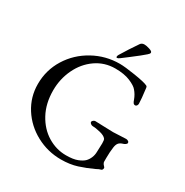

<svg xmlns="http://www.w3.org/2000/svg" viewBox="-191 -990 1112 1157"><g transform="rotate(30 364.5 -412.0)"><path d="M45 0ZM45 -311Q45 -408 95 -488.5Q145 -569 230 -616Q315 -663 413 -663Q448 -663 520.5 -651.5Q593 -640 613 -630Q618 -628 619.5 -625.5Q621 -623 622 -618Q632 -540 632 -512Q632 -504 627.5 -498Q623 -492 617 -492Q608 -492 603 -499Q598 -506 594 -519Q583 -549 563 -572Q549 -590 507.5 -607.5Q466 -625 404 -625Q329 -625 269.5 -583.5Q210 -542 177 -472.5Q144 -403 144 -324Q144 -233 181 -164.5Q218 -96 278 -59.5Q338 -23 406 -23Q456 -23 485 -34.5Q514 -46 528 -60Q541 -73 549.5 -93Q558 -113 558 -137Q558 -155 559 -165L560 -195Q560 -219 555 -225Q544 -240 511 -248Q478 -256 457 -256Q452 -256 444.5 -261Q437 -266 437 -273Q437 -280 444.5 -285Q452 -290 457 -290Q480 -290 516 -288Q554 -286 583 -286Q601 -286 627 -288Q653 -290 672 -290Q678 -290 685.5 -286Q693 -282 693 -274Q693 -268 685 -262.5Q677 -257 672 -256Q651 -250 642 -239Q633 -228 630 -207Q625 -171 625 -132V-105Q625 -100 627.5 -95.5Q630 -91 631 -89Q633 -86 638.5 -80.5Q644 -75 644 -72Q644 -55 630 -53Q623 -52 603 -41Q554 -18 504 -2Q454 14 392 14Q300 14 220 -29Q140 -72 92.5 -146.5Q45 -221 45 -311ZM374 -691Q374 -698 379 -706Q414 -764 456 -825Q465 -838 483 -838Q497 -838 519 -831Q541 -824 541 -815Q541 -810 537.5 -805.5Q534 -801 528 -796Q506 -776 443 -728L398 -694Q386 -685 380 -685Q374 -685 374 -691Z"/></g></svg>

Font: EB Garamond
Style: Regular
Weight: 400
Designer: Georg Duffner and Octavio Pardo
Foundry: Georg Duffner
Version: Version 1.000; ttfautohint (v1.6)